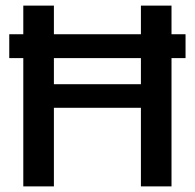

<svg xmlns="http://www.w3.org/2000/svg" viewBox="-20 -664 694 684"><path d="M63 0V-457H13V-542H63V-644H172V-542H482V-644H591V-542H641V-457H591V0H482V-280H172V0ZM172 -364H482V-457H172Z"/></svg>

Font: Kanit
Style: Regular
Weight: 400
Designer: Katatrad Team
Foundry: CadsonDemak
Version: Version 2.000; ttfautohint (v1.8.3)